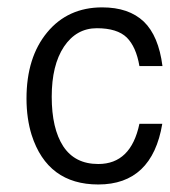

<svg xmlns="http://www.w3.org/2000/svg" viewBox="-20 -487 454 513"><path d="M352.5 -310.5H414.1C407.2 -364.3 390.6 -403.8 364.3 -429.2C337.4 -454.6 300.8 -467.3 252.9 -467.3C191.9 -467.3 142.6 -444.8 106 -400.4C69.3 -356 50.8 -297.4 50.8 -223.6C50.8 -187.5 55.7 -154.8 64.5 -126.5C92.8 -38.1 152.3 5.9 242.7 5.9C338.4 5.9 395.5 -48.3 413.6 -156.2H352.5C337.4 -84.5 300.8 -48.8 242.7 -48.8C200.7 -48.8 169.9 -64.5 148.9 -96.2C128.4 -127.9 118.2 -171.9 118.2 -228.5C118.2 -284.7 128.9 -329.1 150.9 -362.3C172.9 -395 202.1 -411.6 238.8 -411.6C274.9 -411.6 301.8 -403.3 318.8 -386.7C335.4 -370.1 346.7 -344.7 352.5 -310.5Z"/></svg>

Font: Meera New
Style: Regular
Weight: 400
Designer: Hussain K H
Foundry: RIT
Version: 1.4.1